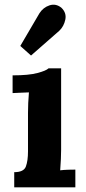

<svg xmlns="http://www.w3.org/2000/svg" viewBox="-20 -803 367 823"><path d="M41 -65Q82 -65 91 -89.5Q100 -114 100 -154V-320Q100 -338 101 -361.5Q102 -385 104 -407Q88 -406 66.5 -405.5Q45 -405 34 -404V-480Q103 -480 140.5 -490Q178 -500 188 -510H242V-161Q242 -147 241 -121.5Q240 -96 238 -73Q254 -75 273.5 -75.5Q293 -76 303 -76V0H41ZM113 -565 67 -606 149 -746Q165 -771 192 -780Q219 -789 243 -770Q266 -748 260 -719Q254 -690 234 -671Z"/></svg>

Font: Lora
Style: Bold
Weight: 700
Designer: Olga Karpushina, Alexei Vanyashin (Cyrillic)
Foundry: Cyreal
Version: Version 3.006; ttfautohint (v1.8.4.7-5d5b);gftools[0.9.30]